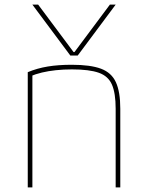

<svg xmlns="http://www.w3.org/2000/svg" viewBox="-20 -810 640 830"><path d="M120 -790H145L298 -585H302L455 -790H480L316 -570H284ZM100 -498Q141 -515 186.5 -522.5Q232 -530 290 -530Q371 -530 416.5 -513Q462 -496 481 -454.5Q500 -413 500 -340V0H480V-340Q480 -407 464 -444Q448 -481 407 -495.5Q366 -510 291 -510Q254 -510 221.5 -506.5Q189 -503 161.5 -496.5Q134 -490 108 -479L120 -494V0H100Z"/></svg>

Font: M PLUS Code Latin Expanded Thin
Style: Regular
Weight: 250
Width: 7
Designer: Coji Morishita
Foundry: UNDERFOREST DESIGN
Version: Version 1.002; ttfautohint (v1.8.3)